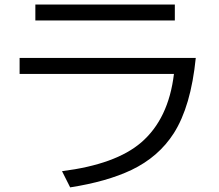

<svg xmlns="http://www.w3.org/2000/svg" viewBox="-20 -789 970 851"><path d="M136.7 -769H754.9V-698.2H136.7ZM66.9 -532.2H847.7Q826.2 -317.9 750.5 -198.7Q683.1 -93.3 562.5 -35.6Q453.6 16.1 291 41.5L254.9 -30.3Q493.2 -60.5 606 -157.7Q727.1 -262.2 751 -461.4H66.9Z"/></svg>

Font: BIZ UDPGothic
Style: Regular
Weight: 400
Designer: TypeBank Co., Ltd.
Foundry: Morisawa Inc.
Version: Version 1.051